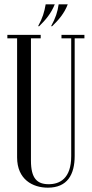

<svg xmlns="http://www.w3.org/2000/svg" viewBox="-20 -860 424 887"><path d="M161 -739C191 -768 216 -798 233 -840H191C185 -805 177 -777 156 -739ZM221 -739C251 -768 277 -798 293 -840H251C246 -805 237 -777 216 -739ZM59 -683V-133C59 -31 131 7 201 7C291 7 325 -53 325 -140V-683H370V-699H264V-683H309V-139C309 -34 255 -9 205 -9C152 -9 123 -35 123 -118V-683H168V-699H14V-683Z"/></svg>

Font: Emberly
Style: Regular
Weight: 400
Designer: Rajesh Rajput
Foundry: Rajesh Rajput
Version: Version 1.000